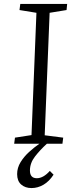

<svg xmlns="http://www.w3.org/2000/svg" viewBox="-20 -730 380 975"><path d="M52 0 56 -31 140 -44 165 -665 79 -679 83 -710H321L318 -679L232 -665L207 -43L301 -31L297 0H218Q183 32 157.5 65Q132 98 132 136Q132 175 167 175Q200 175 233 138L252 157Q230 191 201 208Q172 225 140 225Q108 225 87.5 207Q67 189 67 154Q67 122 84.5 93.5Q102 65 128 41.5Q154 18 180 0Z"/></svg>

Font: Literata 36pt Light
Style: Italic
Weight: 300
Italic angle: -2°
Designer: Latin by Veronika Burian and Jose Scaglione. Greek by Irene Vlachou. Cyrillic by Vera Evstafieva
Foundry: TypeTogether
Version: Version 3.002